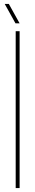

<svg xmlns="http://www.w3.org/2000/svg" viewBox="-20 -959 180 979"><path d="M60 0V-800H80V0ZM59 -840 4 -939H25L80 -840Z"/></svg>

Font: Big Shoulders Stencil Display SC Thin
Style: Regular
Weight: 100
Designer: Patric King
Foundry: XO Type Co
Version: Version 2.001